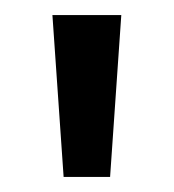

<svg xmlns="http://www.w3.org/2000/svg" viewBox="-20 -718 228 252"><path d="M139.2 -698.2 124.5 -485.8H63.5L48.8 -698.2Z"/></svg>

Font: Voltera
Style: Regular
Weight: 400
Designer: Bernd Montag
Version: Version 1.301